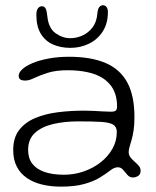

<svg xmlns="http://www.w3.org/2000/svg" viewBox="-20 -675 597 734"><path d="M213 38.5Q174 38.5 140.8 30.5Q107.5 22.5 82.8 5.5Q58 -11.5 44.2 -38Q30.5 -64.5 30.5 -101.5Q30.5 -148.5 53.2 -178Q76 -207.5 114.8 -223.8Q153.5 -240 202 -246Q250.5 -252 302 -252Q320 -252 339 -251Q358 -250 375 -249Q392 -248 403.5 -248Q417.5 -248 422.5 -252.2Q427.5 -256.5 427.5 -268Q427.5 -294 421 -314.2Q414.5 -334.5 402.5 -349.5Q390.5 -364.5 374 -375.5Q348.5 -392 313.8 -399.2Q279 -406.5 239.5 -406.5Q194 -406.5 163 -396.8Q132 -387 111.5 -377Q91 -367 77 -367Q64 -367 57.8 -371.2Q51.5 -375.5 51.5 -385.5Q51.5 -397.5 65.2 -410.2Q79 -423 104.5 -433.8Q130 -444.5 165.5 -451.2Q201 -458 244 -458Q328 -458 383.5 -434.2Q439 -410.5 466.5 -360Q494 -309.5 494 -227Q494 -198.5 490.8 -177Q487.5 -155.5 483 -140Q478.5 -124.5 475.2 -113.2Q472 -102 472 -93.5Q472 -82.5 478.8 -73.5Q485.5 -64.5 494.8 -56.8Q504 -49 510.8 -40.8Q517.5 -32.5 517.5 -22.5Q517.5 -8 507.8 -2.2Q498 3.5 488 3.5Q475.5 3.5 467 -6.5Q458.5 -16.5 450.5 -26Q442.5 -35.5 430.5 -35.5Q423.5 -35.5 416.2 -32.5Q409 -29.5 397.5 -20.5Q383.5 -9.5 361 4.2Q338.5 18 302.8 28.2Q267 38.5 213 38.5ZM224.5 -7Q263.5 -7 299.8 -19.5Q336 -32 364.5 -54.2Q393 -76.5 409.8 -106.2Q426.5 -136 426.5 -170Q426.5 -190 412.8 -198.5Q399 -207 366.8 -209Q334.5 -211 279 -211Q226.5 -211 183 -200.8Q139.5 -190.5 113.5 -166.8Q87.5 -143 87.5 -102Q87.5 -70.5 103.2 -49.5Q119 -28.5 149.8 -17.8Q180.5 -7 224.5 -7ZM249 -492Q212 -492 182.5 -505Q153 -518 136 -546Q119 -574 119 -618Q119 -635 125 -643Q131 -651 140 -651Q150 -651 154.5 -642.2Q159 -633.5 161 -612.5Q165.5 -567.5 192.2 -548.2Q219 -529 248.5 -529Q272.5 -529 295.2 -539.2Q318 -549.5 333.8 -570.2Q349.5 -591 352 -622Q353.5 -640.5 359.5 -647.8Q365.5 -655 374 -655Q381.5 -655 387 -648.5Q392.5 -642 392.5 -629Q392.5 -585.5 372.8 -554.8Q353 -524 320.2 -508Q287.5 -492 249 -492Z"/></svg>

Font: Gluten ExtraLight
Style: Regular
Weight: 250
Designer: Tyler Finck
Foundry: Etcetera Type Company
Version: Version 1.300